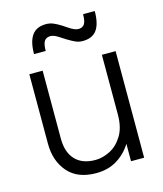

<svg xmlns="http://www.w3.org/2000/svg" viewBox="-111 -810 767 905"><g transform="rotate(-15 272.5 -358.0)"><path d="M259 -49Q294 -49 330 -67Q366 -85 391 -125Q416 -165 416 -229V-520H483V0H419V-85Q392 -41 348.5 -14.5Q305 12 247 12Q156 12 109 -42.5Q62 -97 62 -181V-520H127V-188Q127 -122 161 -85.5Q195 -49 259 -49ZM199 -728Q217 -728 234 -721Q251 -714 273 -700Q278 -697 292.5 -687Q307 -677 319 -671.5Q331 -666 341 -666Q362 -666 371 -680.5Q380 -695 380 -728H437Q437 -667 415.5 -636.5Q394 -606 346 -606Q328 -606 312 -613Q296 -620 273 -634Q266 -638 252 -647.5Q238 -657 226.5 -662.5Q215 -668 205 -668Q183 -668 174 -653.5Q165 -639 165 -606H108Q108 -667 130 -697.5Q152 -728 199 -728Z"/></g></svg>

Font: Aspekta 300
Style: Regular
Weight: 300
Designer: Ivo Dolenc
Version: Version 2.000